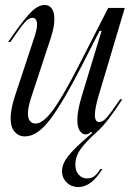

<svg xmlns="http://www.w3.org/2000/svg" viewBox="-20 -540 528 777"><path d="M23 -62Q23 -98 41 -153L121 -395Q130 -424 130 -440Q130 -454 125 -461Q120 -468 112 -468Q96 -468 78 -447Q60 -426 22 -370H13Q63 -444 97 -482Q131 -520 161 -520Q178 -520 189 -506Q200 -492 200 -463Q200 -431 186 -388L105 -142Q93 -103 93 -81Q93 -60 101.5 -50Q110 -40 124 -40Q154 -40 194 -94Q234 -148 302 -281L418 -508H485L378 -149Q364 -100 364 -75Q364 -46 382 -46Q396 -46 413 -65.5Q430 -85 466 -138H475Q413 -42 372 -6Q328 33 306.5 63Q285 93 285 127Q285 152 298.5 167Q312 182 332 182Q351 182 363 172Q375 162 386 144H394Q350 217 297 217Q269 217 250 198.5Q231 180 231 153Q231 123 256 91.5Q281 60 338 11L353 -2L349 -7Q338 4 327 4Q313 4 303 -10.5Q293 -25 293 -55Q293 -91 310 -148L391 -415H383L312 -276Q238 -131 185 -59.5Q132 12 81 12Q56 12 39.5 -6.5Q23 -25 23 -62Z"/></svg>

Font: Nyght Serif Light Italic
Style: Regular
Weight: 300
Italic angle: -16°
Designer: Maksym Kobuzan
Version: Version 0.410